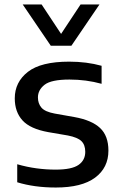

<svg xmlns="http://www.w3.org/2000/svg" viewBox="-20 -828 540 858"><path d="M229.5 10Q133.5 10 57 -13.5V-94Q100.5 -81.5 143 -75.8Q185.5 -70 229 -70Q300.5 -70 330.8 -91Q361 -112 361 -149.5Q361 -180.5 344 -197.2Q327 -214 283.5 -222.5L196 -237.5Q115 -252 80.5 -290Q46 -328 46 -388.5Q46 -461 104.5 -506.8Q163 -552.5 289 -552.5Q367.5 -552.5 434 -534V-453.5Q365 -472.5 290.5 -472.5Q209 -472.5 179.2 -449.2Q149.5 -426 149.5 -392.5Q149.5 -365.5 165.2 -347Q181 -328.5 224.5 -320.5L312 -305Q390 -291 427.2 -256Q464.5 -221 464.5 -155Q464.5 -78.5 405 -34.2Q345.5 10 229.5 10ZM207 -623.5 81.5 -808H166L253 -676.5L340 -808H424.5L299 -623.5Z"/></svg>

Font: Encode Sans SemiExpanded SemiExpanded Medium
Style: Regular
Weight: 500
Width: 6
Designer: Multiple Designers
Foundry: Impallari Type
Version: Version 3.000; ttfautohint (v1.8.3) -l 8 -r 50 -G 200 -x 14 